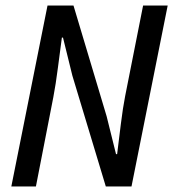

<svg xmlns="http://www.w3.org/2000/svg" viewBox="-20 -675 640 695"><path d="M21 0 152 -655H246L366 -254L400 -117H404Q407 -142 410.5 -170Q414 -198 417.5 -226.5Q421 -255 425 -281Q429 -307 433 -327L498 -655H587L456 0H363L242 -401L208 -539H204Q197 -488 189.5 -429Q182 -370 173 -323L110 0Z"/></svg>

Font: Source Code Pro Medium
Style: Italic
Weight: 500
Italic angle: -11°
Monospace: yes
Designer: Paul D. Hunt, Teo Tuominen
Foundry: Adobe Systems Incorporated
Version: Version 1.050;PS 1.000;hotconv 16.6.51;makeotf.lib2.5.65220